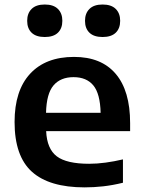

<svg xmlns="http://www.w3.org/2000/svg" viewBox="-20 -800 618 830"><path d="M346 10Q193 10 118 -57.5Q43 -125 43 -272.5Q43 -408.5 110.2 -481.2Q177.5 -554 300 -554Q418 -554 480.2 -480.8Q542.5 -407.5 542.5 -268V-233H179.5Q183 -156.5 225.5 -124.2Q268 -92 365.5 -92Q399 -92 436.2 -97Q473.5 -102 511.5 -111V-10Q466.5 1 426 5.5Q385.5 10 346 10ZM298 -466.5Q242 -466.5 211.5 -431Q181 -395.5 179 -312.5H415Q413 -395 383.5 -430.8Q354 -466.5 298 -466.5ZM423.5 -640Q386 -640 366.8 -658.5Q347.5 -677 347.5 -710Q347.5 -742.5 366.8 -761.5Q386 -780.5 423.5 -780.5Q461 -780.5 480.2 -761.5Q499.5 -742.5 499.5 -710Q499.5 -677 480.2 -658.5Q461 -640 423.5 -640ZM173.5 -640Q136 -640 116.8 -658.5Q97.5 -677 97.5 -710Q97.5 -742.5 116.8 -761.5Q136 -780.5 173.5 -780.5Q211 -780.5 230.2 -761.5Q249.5 -742.5 249.5 -710Q249.5 -677 230.2 -658.5Q211 -640 173.5 -640Z"/></svg>

Font: Encode Sans SemiExpanded SemiExpanded SemiBold
Style: Regular
Weight: 600
Width: 6
Designer: Multiple Designers
Foundry: Impallari Type
Version: Version 3.000; ttfautohint (v1.8.3) -l 8 -r 50 -G 200 -x 14 